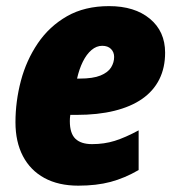

<svg xmlns="http://www.w3.org/2000/svg" viewBox="-20 -582 560 612"><path d="M229.5 9.8Q166.5 9.8 121.6 -14.6Q76.7 -39.1 53 -84.5Q29.3 -129.9 29.3 -192.4Q29.3 -258.8 46.6 -324.5Q64 -390.1 100.6 -444.1Q137.2 -498 193.6 -530.3Q250 -562.5 327.6 -562.5Q409.2 -562.5 457.8 -522.2Q506.3 -481.9 506.3 -414.1Q506.3 -366.2 487.8 -329.1Q469.2 -292 433.1 -266.8Q397 -241.7 344.5 -228.8Q292 -215.8 223.6 -215.8H204.1Q203.1 -210.4 202.9 -205.3Q202.6 -200.2 202.6 -195.8Q202.6 -156.7 220.5 -139.6Q238.3 -122.6 273.4 -122.6Q312.5 -122.6 345.9 -133.1Q379.4 -143.6 421.9 -166.5V-40Q377.4 -14.2 332.5 -2.2Q287.6 9.8 229.5 9.8ZM225.6 -331.5H233.9Q276.4 -331.5 300.3 -341.3Q324.2 -351.1 334 -366.9Q343.8 -382.8 343.8 -400.4Q343.8 -416 333.7 -426Q323.7 -436 305.7 -436Q287.6 -436 271.7 -422.6Q255.9 -409.2 244.1 -385.5Q232.4 -361.8 225.6 -331.5Z"/></svg>

Font: Open Sans SemiCondensed ExtraBold
Style: Italic
Weight: 800
Width: 4
Italic angle: -12°
Designer: Monotype Design Team
Foundry: Monotype Imaging Inc.
Version: Version 3.003